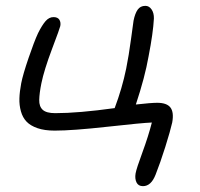

<svg xmlns="http://www.w3.org/2000/svg" viewBox="-20 -471 678 650"><path d="M463.9 159.2Q448.2 159.2 442.1 146.5Q436 133.8 439 116.2Q441.9 99.6 462.2 44.7Q482.4 -10.3 494.1 -56.2Q463.4 -55.2 344.5 -42Q225.6 -28.8 165 -28.8Q130.9 -28.8 106.9 -37.1Q83 -45.4 69.8 -59.3Q56.6 -73.2 50.8 -94.2Q44.9 -115.2 45.7 -137.9Q46.4 -160.6 51.8 -189Q57.6 -218.8 76.7 -274.7Q95.7 -330.6 108.9 -358.9Q122.1 -385.3 134 -399.2Q146 -413.1 161.1 -413.1Q175.3 -413.1 180.9 -404.3Q186.5 -395.5 184.1 -382.8Q183.1 -376.5 156.2 -305.4Q129.4 -234.4 120.1 -189Q113.3 -155.3 112.8 -132.8Q112.3 -110.4 124.8 -99.1Q137.2 -87.9 167 -87.9Q245.1 -87.9 368.2 -105Q393.6 -172.4 407.2 -238.8Q416 -282.2 423.6 -338.9Q431.2 -395.5 432.1 -400.9Q437 -425.3 446 -438.2Q455.1 -451.2 472.2 -451.2Q484.9 -451.2 493.2 -439Q501.5 -426.8 501 -408.2Q498.5 -359.9 482.9 -279.8Q470.7 -210 439.9 -117.2Q491.7 -123 512.2 -123Q544.9 -123 557.1 -106.9Q569.3 -90.8 563 -56.2Q556.6 -27.8 539.6 26.4Q522.5 80.6 506.8 120.1Q491.7 159.2 463.9 159.2Z"/></svg>

Font: Shantell Sans Irregular Bouncy
Style: Italic
Weight: 300
Italic angle: -11.31°
Designer: Stephen Nixon, Anya Danilova, Shantell Martin
Foundry: Arrow Type
Version: Version 1.006;[9816181b4]